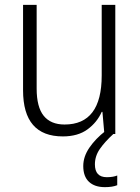

<svg xmlns="http://www.w3.org/2000/svg" viewBox="-20 -552 576 791"><path d="M455 -532V0H410L402 -91H399Q380 -48 340.5 -19Q301 10 239 10Q75 10 75 -180V-532H131V-187Q131 -111 160 -75Q189 -39 246 -39Q399 -39 399 -241V-532ZM371 125Q371 178 420 178Q434 178 445 176Q456 174 463 171V211Q453 215 440.5 217Q428 219 412 219Q370 219 346.5 197Q323 175 323 132Q323 93 348.5 56Q374 19 414 -12L447 0Q412 32 391.5 61.5Q371 91 371 125Z"/></svg>

Font: Noto Sans Arabic SemCond Light
Style: Regular
Weight: 300
Width: 4
Designer: Monotype Design Team, Nadine Chahine, Nizar Qandah and Khaled Hosny
Foundry: Monotype Imaging Inc.
Version: Version 2.012; ttfautohint (v1.8.4.7-5d5b)